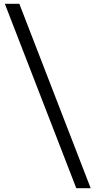

<svg xmlns="http://www.w3.org/2000/svg" viewBox="-20 -778 504 1013"><path d="M458.5 215H382.5L5.5 -758H82Z"/></svg>

Font: Acari Sans
Style: Regular
Weight: 400
Designer: Alfredo Marco Pradil and Stefan Peev (font) & Cristiano Sobral (main changes)
Foundry: Alfredo Marco Pradil and Stefan Peev (font) & Cristiano Sobral (main changes)
Version: Version 1.063; ttfautohint (v1.8.3)